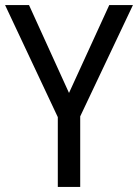

<svg xmlns="http://www.w3.org/2000/svg" viewBox="-20 -734 542 754"><path d="M251 -369 94 -714H0L207 -274V0H295V-277L502 -714H409Z"/></svg>

Font: Noto Sans Lao Looped SemiCondensed
Style: Regular
Weight: 400
Width: 4
Designer: Mark Frömberg, Ben Mitchell
Foundry: The Fontpad Ltd
Version: Version 1.002